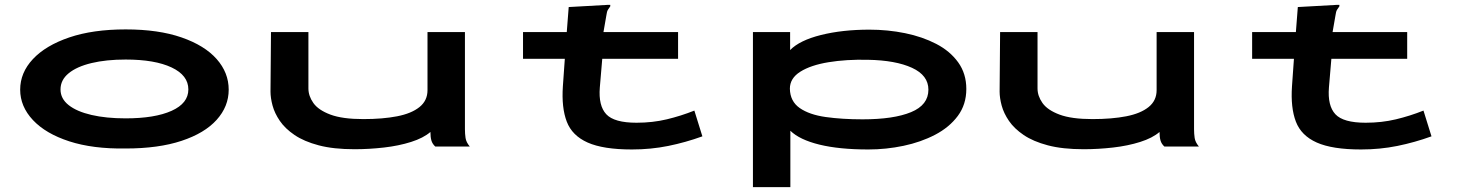

<svg xmlns="http://www.w3.org/2000/svg" viewBox="-20 -603 6040 790"><path d="M497 8Q362 10 265 -21.5Q168 -53 115.5 -109Q63 -165 63 -234Q63 -304 115.5 -360Q168 -416 265 -449Q362 -482 497 -482Q632 -482 727 -449Q822 -416 871.5 -360Q921 -304 921 -234Q921 -165 871.5 -110Q822 -55 727 -23.5Q632 8 497 8ZM497 -116Q617 -116 686 -147Q755 -178 755 -235Q755 -293 686 -325.5Q617 -358 497 -358Q417 -358 356.5 -343.5Q296 -329 262.5 -301.5Q229 -274 229 -235Q229 -197 262.5 -170.5Q296 -144 356.5 -130Q417 -116 497 -116Z M1439 11Q1352 11 1291.5 -5Q1231 -21 1192 -47.5Q1153 -74 1131.5 -105.5Q1110 -137 1101.5 -168.5Q1093 -200 1093 -226L1095 -471H1249V-239Q1249 -208 1269.5 -179Q1290 -150 1339.5 -131.5Q1389 -113 1475 -113Q1555 -113 1614 -124.5Q1673 -136 1706 -162.5Q1739 -189 1739 -232V-471H1893V-71Q1893 -53 1895.5 -35.5Q1898 -18 1913 0H1771Q1759 -11 1755 -25Q1751 -39 1751 -60Q1722 -35 1671.5 -19Q1621 -3 1560 4Q1499 11 1439 11Z M2132 -471H2312L2320 -574L2481 -583H2491V-577Q2486 -570 2481.5 -563Q2477 -556 2475 -540L2463 -471H2770V-361H2458L2448 -243Q2442 -168 2474.5 -133Q2507 -98 2599 -98Q2665 -98 2723.5 -112Q2782 -126 2837 -148L2870 -42Q2801 -17 2729.5 -2.5Q2658 12 2580 12Q2462 12 2398 -16.5Q2334 -45 2312 -102.5Q2290 -160 2296 -248L2304 -361H2132Z M3078 167V-471H3231V-397Q3270 -437 3358 -459Q3446 -481 3557 -481Q3633 -481 3704 -466.5Q3775 -452 3832 -422.5Q3889 -393 3922.5 -346.5Q3956 -300 3956 -237Q3956 -173 3921 -126Q3886 -79 3827.5 -48.5Q3769 -18 3697.5 -3Q3626 12 3553 12Q3433 12 3351.5 -8Q3270 -28 3232 -65V167ZM3529 -112Q3657 -112 3728.5 -141.5Q3800 -171 3800 -234Q3800 -293 3732.5 -324Q3665 -355 3551 -357Q3462 -359 3389 -347Q3316 -335 3273 -308Q3230 -281 3230 -238Q3231 -186 3270.5 -158.5Q3310 -131 3377.5 -121.5Q3445 -112 3529 -112Z M4439 11Q4352 11 4291.5 -5Q4231 -21 4192 -47.5Q4153 -74 4131.5 -105.5Q4110 -137 4101.5 -168.5Q4093 -200 4093 -226L4095 -471H4249V-239Q4249 -208 4269.5 -179Q4290 -150 4339.5 -131.5Q4389 -113 4475 -113Q4555 -113 4614 -124.5Q4673 -136 4706 -162.5Q4739 -189 4739 -232V-471H4893V-71Q4893 -53 4895.5 -35.5Q4898 -18 4913 0H4771Q4759 -11 4755 -25Q4751 -39 4751 -60Q4722 -35 4671.5 -19Q4621 -3 4560 4Q4499 11 4439 11Z M5132 -471H5312L5320 -574L5481 -583H5491V-577Q5486 -570 5481.5 -563Q5477 -556 5475 -540L5463 -471H5770V-361H5458L5448 -243Q5442 -168 5474.5 -133Q5507 -98 5599 -98Q5665 -98 5723.5 -112Q5782 -126 5837 -148L5870 -42Q5801 -17 5729.5 -2.5Q5658 12 5580 12Q5462 12 5398 -16.5Q5334 -45 5312 -102.5Q5290 -160 5296 -248L5304 -361H5132Z"/></svg>

Font: Inconsolata UltraExpanded Black
Style: Regular
Weight: 900
Width: 9
Monospace: yes
Designer: Raph Levien, Cyreal, Brenton Simpson
Foundry: Raph Levien, Cyreal, Google
Version: Version 3.001; ttfautohint (v1.8.2.53-6de2)